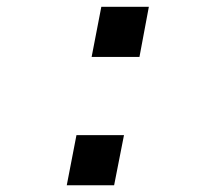

<svg xmlns="http://www.w3.org/2000/svg" viewBox="-20 -550 640 570"><path d="M178.2 0 207 -148.9H348.1L318.8 0ZM252 -380.9 280.8 -529.8H421.9L394 -380.9Z"/></svg>

Font: Liberation Mono
Style: Bold Italic
Weight: 700
Italic angle: -12°
Monospace: yes
Designer: Steve Matteson
Foundry: Ascender Corporation
Version: Version 2.1.5